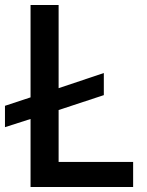

<svg xmlns="http://www.w3.org/2000/svg" viewBox="-25 -753 590 773"><path d="M511 -101V0H98V-274L-5 -241V-327L98 -361V-733H211V-398L393 -459V-370L211 -310V-101Z"/></svg>

Font: IBM Plex Sans JP Medium
Style: Regular
Weight: 500
Designer: Mike Abbink; Paul van der Laan; Pieter van Rosmalen; Wujin Sim; Yejin Wi; Jinhee Kim; Boomi Park; Yona Kim; Kichan Ma
Foundry: Sandoll Inc.
Version: Version 1.001